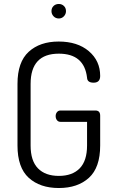

<svg xmlns="http://www.w3.org/2000/svg" viewBox="-20 -940 581 966"><path d="M68 -208V-518Q68 -628 124.5 -679.5Q181 -731 275 -731Q370 -731 427 -682.5Q484 -634 484 -558Q484 -524 451 -524Q419 -524 418 -549Q404 -670 276 -670Q134 -670 134 -518V-208Q134 -131 171 -93Q208 -55 276 -55Q344 -55 381 -93Q418 -131 418 -208V-327H284Q273 -327 266.5 -335.5Q260 -344 260 -356Q260 -367 266.5 -375.5Q273 -384 284 -384H460Q484 -384 484 -358V-208Q484 -97 427.5 -45.5Q371 6 276 6Q181 6 124.5 -45.5Q68 -97 68 -208ZM239 -884Q239 -900 249.5 -910Q260 -920 276 -920Q291 -920 301.5 -910Q312 -900 312 -884Q312 -869 301.5 -858Q291 -847 276 -847Q260 -847 249.5 -858Q239 -869 239 -884Z"/></svg>

Font: Terminal Dosis
Style: Regular
Weight: 400
Designer: Edgar Tolentino, Pablo Impallari, Igino Marini
Foundry: Edgar Tolentino, Pablo Impallari, Igino Marini
Version: Version 1.007